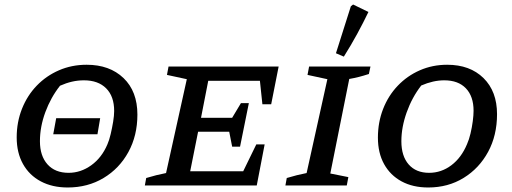

<svg xmlns="http://www.w3.org/2000/svg" viewBox="-20 -822 2270 851"><path d="M280 9Q212 9 161 -18Q110 -45 82 -95Q54 -145 54 -213Q54 -281 77.5 -340Q101 -399 143 -442.5Q185 -486 241.5 -510.5Q298 -535 364 -535Q466 -535 527.5 -476Q589 -417 589 -314Q589 -221 549 -148Q509 -75 439 -33Q369 9 280 9ZM284 -56Q338 -56 384.5 -89.5Q431 -123 456 -182Q464 -200 470.5 -227.5Q477 -255 481.5 -282.5Q486 -310 486 -330Q486 -395 450.5 -430.5Q415 -466 352 -466Q325 -466 299 -460Q273 -454 246 -442Q205 -390 181 -325Q157 -260 157 -196Q157 -131 190.5 -93.5Q224 -56 284 -56ZM216 -227 229 -298H424L412 -227Z M622 0 628 -33Q651 -40 673 -45.5Q695 -51 716 -55L808 -471L720 -490L727 -527H1215L1182 -360H1143L1132 -464H903L871 -300H1009L1048 -365H1083L1044 -172H1009L996 -238H858L823 -63H1058L1116 -182H1153L1118 0Z M1245 0 1251 -33Q1274 -40 1296 -45.5Q1318 -51 1339 -55L1431 -471L1343 -490L1350 -527H1622L1615 -494Q1590 -486 1570.5 -481Q1551 -476 1528 -472L1444 -53L1524 -37L1517 0ZM1504 -571 1469 -586 1535 -794 1545 -802 1613 -769Q1590 -721 1563 -671.5Q1536 -622 1504 -571Z M1878 9Q1810 9 1760 -18Q1710 -45 1682.5 -94.5Q1655 -144 1655 -212Q1655 -280 1678 -339Q1701 -398 1743 -442Q1785 -486 1841 -510.5Q1897 -535 1962 -535Q2063 -535 2123 -476Q2183 -417 2183 -316Q2183 -222 2143.5 -149Q2104 -76 2035 -33.5Q1966 9 1878 9ZM1882 -56Q1936 -56 1980.5 -89.5Q2025 -123 2050 -183Q2059 -203 2065.5 -230.5Q2072 -258 2075.5 -285Q2079 -312 2079 -331Q2079 -395 2045 -430.5Q2011 -466 1949 -466Q1900 -466 1847 -443Q1806 -390 1782.5 -324Q1759 -258 1759 -196Q1759 -130 1791.5 -93Q1824 -56 1882 -56Z"/></svg>

Font: Piazzolla SC Medium
Style: Italic
Weight: 500
Italic angle: -11.3°
Designer: Juan Pablo del Peral
Foundry: Huerta Tipografica
Version: Version 1.330